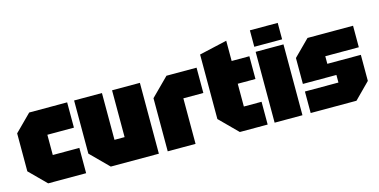

<svg xmlns="http://www.w3.org/2000/svg" viewBox="-72 -1098 2894 1466"><g transform="rotate(-15 1375.0 -365.0)"><path d="M30 -130V-430L160 -560H460V-360H250V-200H460V0H160Z M1035 -560V0H655L515 -140V-560H735V-190H815V-560Z M1105 0V-420L1245 -560H1483V-360H1325V0Z M1535 -650 1755 -700V-540H1895V-360H1755V-180H1895V0H1675L1535 -140Z M1950 0V-560H2170V0ZM1950 -600V-730H2170V-600Z M2235 0V-170H2500V-230H2235V-435L2360 -560H2720V-390H2455V-330H2720V-124L2597 0Z"/></g></svg>

Font: Tektur SemiCondensed Black
Style: Regular
Weight: 900
Width: 4
Designer: Adam Jagosz
Foundry: Adam Jagosz
Version: Version 1.005;gftools[0.9.30]